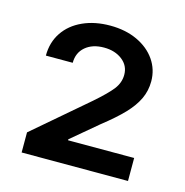

<svg xmlns="http://www.w3.org/2000/svg" viewBox="-73 -852 545 567"><g transform="rotate(15 199.0 -568.0)"><path d="M41 -415 205.1 -555.7Q243.2 -588.9 258.8 -609.1Q274.4 -629.4 274.4 -653.3Q274.4 -681.2 252.2 -698.5Q230 -715.8 196.3 -715.8Q161.1 -715.8 139.6 -697.5Q118.2 -679.2 118.2 -648.4H36.1Q36.1 -689 56.6 -719.5Q77.1 -750 113.8 -766.6Q150.4 -783.2 197.3 -783.2Q244.1 -783.2 280.3 -766.4Q316.4 -749.5 336.4 -720.5Q356.4 -691.4 356.4 -655.3Q356.4 -626.5 344.7 -601.6Q333 -576.7 309.1 -551.5Q285.2 -526.4 244.1 -494.1L164.1 -426.8V-423.8H366.2V-353.5H41Z"/></g></svg>

Font: WEMIX Pretendard Medium
Style: Regular
Weight: 500
Designer: Base glyphs from Inter by Rasmus Andersson; Hangeul glyphs from Noto Sans CJK(Source Han Sans) by Jang Soo-young and Kan
Foundry: Kil Hyung-jin
Version: Version 1.000